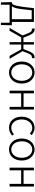

<svg xmlns="http://www.w3.org/2000/svg" viewBox="1693 -2280 777 4203"><g transform="rotate(90 2081.5 -178.5)"><path d="M460 -50V-533H159L129 -286C105 -103 81 -66 48 -50H26V-15L32 190H83V0H477V190H527L533 -15V-50ZM205 -484H401V-50H117C144 -83 168 -148 181 -277Z M1100 -284 1149 -406C1176 -475 1202 -488 1230 -488C1238 -488 1240 -489 1247 -486L1259 -542C1251 -545 1242 -547 1232 -547C1184 -547 1142 -521 1106 -432L1053 -303H955V-533H902V-303H804L752 -432C713 -521 674 -547 625 -547C615 -547 606 -545 598 -542L611 -486C618 -489 620 -488 627 -488C657 -488 679 -475 708 -406L756 -283L590 0H653L798 -254H902V0H955V-254H1060L1203 0H1268Z M1568 13C1697 13 1809 -89 1809 -266C1809 -444 1697 -547 1568 -547C1439 -547 1327 -444 1327 -266C1327 -89 1439 13 1568 13ZM1568 -37C1464 -37 1388 -130 1388 -266C1388 -402 1464 -496 1568 -496C1672 -496 1749 -402 1749 -266C1749 -130 1672 -37 1568 -37Z M1965 0H2023V-253H2320V0H2378V-533H2320V-306H2023V-533H1965Z M2778 13C2846 13 2901 -16 2948 -56L2920 -96C2884 -64 2837 -37 2781 -37C2669 -37 2595 -130 2595 -266C2595 -402 2676 -496 2782 -496C2833 -496 2871 -473 2904 -442L2937 -482C2900 -515 2853 -547 2781 -547C2649 -547 2534 -444 2534 -266C2534 -89 2639 13 2778 13Z M3253 13C3382 13 3494 -89 3494 -266C3494 -444 3382 -547 3253 -547C3124 -547 3012 -444 3012 -266C3012 -89 3124 13 3253 13ZM3253 -37C3149 -37 3073 -130 3073 -266C3073 -402 3149 -496 3253 -496C3357 -496 3434 -402 3434 -266C3434 -130 3357 -37 3253 -37Z M3650 0H3708V-253H4005V0H4063V-533H4005V-306H3708V-533H3650Z"/></g></svg>

Font: Spoqa Han Sans Neo Light
Style: Regular
Weight: 300
Designer: [Spoqa Han Sans Neo] Dong-huui Kim  Younghwa Kang  Yujin Lee  [Noto Sans] Ryoko NISHIZUKA  (kana & ideographs); Paul D. 
Foundry: Spoqa (http://www.spoqa-han-sans.com)
Version: Version 1.000